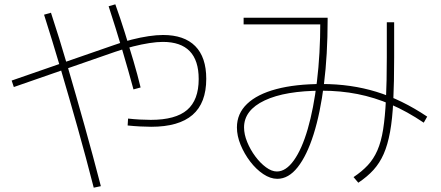

<svg xmlns="http://www.w3.org/2000/svg" viewBox="-20 -814 2040 889"><path d="M680 -227Q658 -227 629 -228.5Q600 -230 571 -233L573 -265Q600 -262 627.5 -260.5Q655 -259 678 -259Q793 -259 846.5 -305Q900 -351 900 -448Q900 -620 734 -620Q707 -620 671.5 -614.5Q636 -609 596.5 -599Q557 -589 513 -574L44 -411L34 -441L504 -604Q548 -620 589.5 -630.5Q631 -641 668 -646.5Q705 -652 735 -652Q833 -652 884 -600.5Q935 -549 935 -449Q935 -337 871.5 -282Q808 -227 680 -227ZM414 55Q379 -82 339.5 -222.5Q300 -363 260.5 -496.5Q221 -630 184 -746L216 -755Q254 -640 293 -506.5Q332 -373 371.5 -232Q411 -91 447 48ZM598 -400Q576 -482 546 -583Q516 -684 483 -785L514 -794Q537 -730 558 -663Q579 -596 598 -531.5Q617 -467 631 -409Z M1264 14Q1232 14 1199 -8Q1166 -30 1138.5 -66Q1111 -102 1094 -143.5Q1077 -185 1077 -224Q1077 -288 1124 -333Q1171 -378 1259.5 -401.5Q1348 -425 1471 -425Q1605 -425 1722.5 -389Q1840 -353 1958 -274L1942 -246Q1865 -298 1789.5 -330.5Q1714 -363 1635.5 -378.5Q1557 -394 1471 -394Q1301 -394 1205.5 -349Q1110 -304 1110 -224Q1110 -192 1124.5 -156.5Q1139 -121 1162 -90Q1185 -59 1211.5 -39.5Q1238 -20 1262 -20Q1304 -20 1341 -72Q1378 -124 1405 -217Q1432 -310 1447.5 -437Q1463 -564 1463 -714L1475 -701H1108V-732H1497V-722Q1497 -560 1480 -425Q1463 -290 1432 -192Q1401 -94 1358.5 -40Q1316 14 1264 14ZM1617 6Q1656 -20 1683 -49Q1710 -78 1727.5 -118Q1745 -158 1754 -215Q1763 -272 1767 -353.5Q1771 -435 1771 -549V-711H1805V-548Q1805 -432 1801 -347.5Q1797 -263 1786 -203Q1775 -143 1756.5 -101Q1738 -59 1709.5 -27.5Q1681 4 1639 32Z"/></svg>

Font: M PLUS 1 Thin ExtraLight
Style: Regular
Weight: 250
Version: Version 1.001